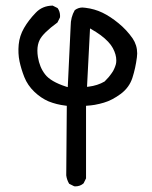

<svg xmlns="http://www.w3.org/2000/svg" viewBox="-20 -535 540 682"><path d="M247.6 127Q264.6 127 276.9 116.2L285.6 98.6V-159.2Q305.2 -160.6 316.4 -162.6Q335 -166 349.1 -170.4Q377.9 -178.7 409.2 -201.7Q439.5 -224.6 450.4 -258.8Q461.4 -293 466.3 -331.5Q467.3 -338.9 467.3 -345.2Q467.3 -374.5 451.2 -398.4Q430.2 -428.7 400.9 -452.6Q371.6 -476.6 343.8 -490Q315.9 -503.4 283.7 -507.3Q277.8 -508.3 272.9 -508.3Q258.3 -508.3 245.6 -499Q231 -474.1 231 -442.4L220.7 -225.6L215.3 -227.1Q159.7 -245.1 140.1 -271Q120.6 -295.9 114.7 -332.5Q112.8 -344.2 112.8 -355Q112.8 -377 121.1 -393.6Q133.3 -418 184.1 -455.1L192.9 -472.7Q193.4 -475.6 193.4 -478Q193.4 -494.1 184.6 -506.3L167 -515.1Q130.4 -514.6 106.9 -489.7Q81.5 -463.4 65.4 -435.5Q49.3 -407.7 46.4 -376.5Q43.5 -345.2 49.3 -317.4Q55.2 -289.6 66.4 -261.2Q78.1 -231.9 101.8 -209.2Q125.5 -186.5 152.8 -174.8Q180.7 -163.6 213.4 -159.7L217.3 -159.2L215.3 87.9Q217.3 103.5 225.6 117.7L243.2 126.5Q245.6 127 247.6 127ZM393.1 -320.8Q393.1 -312.5 391.6 -306.9Q390.1 -301.3 388.7 -297.9Q387.2 -294.4 385.7 -290.8Q384.3 -287.1 382.1 -283.4Q379.9 -279.8 377.4 -276.1Q375 -272.5 372.1 -268.8Q369.1 -265.1 366.2 -261.2Q359.9 -253.9 351.6 -245.6Q326.7 -231 294.4 -227.1L289.1 -226.6L299.8 -434.1Q323.7 -420.4 337.4 -410.2Q368.7 -386.7 380.9 -364Q393.1 -341.3 393.1 -320.8Z"/></svg>

Font: Bakudai
Style: Light
Weight: 300
Version: Version 1.48